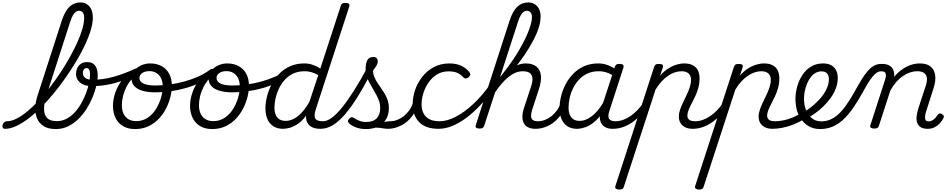

<svg xmlns="http://www.w3.org/2000/svg" viewBox="-177 -1039 7778 1574"><path d="M-135 17Q-150 17 -154.5 7.5Q-159 -2 -156 -14Q-153 -26 -143 -35.5Q-133 -45 -119 -45Q-84 -45 -42 -66Q0 -87 46 -125Q92 -163 139 -213Q186 -263 231.5 -322Q277 -381 318.5 -444Q360 -507 395.5 -570.5Q431 -634 457.5 -693Q484 -752 498.5 -803.5Q513 -855 513 -893Q513 -906 523.5 -912.5Q534 -919 548 -919Q562 -919 573 -912.5Q584 -906 584 -893Q584 -852 568.5 -797.5Q553 -743 524 -679.5Q495 -616 455 -548.5Q415 -481 368 -412.5Q321 -344 269.5 -281Q218 -218 165 -164Q112 -110 59 -69.5Q6 -29 -43 -6Q-92 17 -135 17ZM281 19Q220 19 182.5 -4Q145 -27 128 -66Q111 -105 112.5 -154.5Q114 -204 131 -256L329 -868Q355 -948 392.5 -983.5Q430 -1019 482 -1019Q514 -1019 537 -1003.5Q560 -988 572 -960.5Q584 -933 584 -893Q584 -877 573 -869.5Q562 -862 548 -862Q534 -862 523.5 -869.5Q513 -877 513 -893Q513 -912 508 -925Q503 -938 493.5 -944.5Q484 -951 470 -951Q457 -951 444 -941.5Q431 -932 420 -912.5Q409 -893 398 -859L208 -270Q195 -231 188 -191Q181 -151 186.5 -118.5Q192 -86 216 -66Q240 -46 288 -46Q331 -46 368 -65Q405 -84 435.5 -117.5Q466 -151 489 -191.5Q512 -232 528.5 -275.5Q545 -319 553 -359Q561 -399 561 -430Q561 -460 552.5 -470.5Q544 -481 532 -481Q516 -481 510.5 -493.5Q505 -506 512 -518Q519 -530 540 -530Q558 -530 573 -524.5Q588 -519 599.5 -505.5Q611 -492 617.5 -471.5Q624 -451 624 -422Q624 -385 613.5 -339Q603 -293 582.5 -243Q562 -193 532.5 -146.5Q503 -100 464.5 -62.5Q426 -25 380 -3Q334 19 281 19Z M575 -333Q535 -333 506 -346Q477 -359 461.5 -381.5Q446 -404 446 -432Q446 -456 455.5 -478.5Q465 -501 485.5 -515.5Q506 -530 540 -530Q556 -530 558.5 -518Q561 -506 553.5 -493.5Q546 -481 533 -481Q519 -481 510.5 -469.5Q502 -458 502 -441Q502 -416 521.5 -400.5Q541 -385 578 -385Q622 -385 665.5 -391Q709 -397 752.5 -409Q796 -421 841 -438Q886 -455 933 -476Q947 -482 954 -471.5Q961 -461 959.5 -447Q958 -433 947 -428Q881 -396 820 -375Q759 -354 698.5 -343.5Q638 -333 575 -333Z M931 19Q872 19 831 -5.5Q790 -30 769.5 -73.5Q749 -117 749 -172Q749 -226 769.5 -283.5Q790 -341 830 -390.5Q870 -440 928.5 -470Q987 -500 1063 -500Q1078 -500 1080.5 -491Q1083 -482 1077.5 -472.5Q1072 -463 1061 -463Q1014 -463 975.5 -444.5Q937 -426 908.5 -396Q880 -366 860.5 -328Q841 -290 831.5 -251Q822 -212 822 -177Q822 -136 836 -106.5Q850 -77 876.5 -61.5Q903 -46 939 -46Q993 -46 1034 -74Q1075 -102 1102 -146Q1129 -190 1143 -238Q1157 -286 1157 -328Q1157 -371 1142.5 -399Q1128 -427 1103.5 -441.5Q1079 -456 1048 -456Q1033 -456 1026 -465.5Q1019 -475 1020 -487.5Q1021 -500 1030 -509.5Q1039 -519 1054 -519Q1108 -519 1148 -497Q1188 -475 1210 -434Q1232 -393 1232 -335Q1232 -294 1220.5 -246.5Q1209 -199 1185.5 -152Q1162 -105 1126 -66.5Q1090 -28 1041 -4.5Q992 19 931 19Z M1097 -282Q1033 -282 989 -295.5Q945 -309 923 -334.5Q901 -360 901 -395Q901 -430 922 -458Q943 -486 978.5 -502.5Q1014 -519 1055 -519Q1070 -519 1077 -509.5Q1084 -500 1083 -487.5Q1082 -475 1073.5 -465.5Q1065 -456 1049 -456Q1011 -456 988.5 -440Q966 -424 966 -399Q966 -370 999 -354Q1032 -338 1098 -338Q1155 -338 1216 -346.5Q1277 -355 1336.5 -371.5Q1396 -388 1449.5 -412Q1503 -436 1544 -467Q1558 -479 1568.5 -472.5Q1579 -466 1580.5 -452.5Q1582 -439 1569 -428Q1524 -391 1466.5 -363Q1409 -335 1345.5 -317Q1282 -299 1219 -290.5Q1156 -282 1097 -282Z M1563 19Q1504 19 1463 -5.5Q1422 -30 1401.5 -73.5Q1381 -117 1381 -172Q1381 -226 1401.5 -283.5Q1422 -341 1462 -390.5Q1502 -440 1560.5 -470Q1619 -500 1695 -500Q1710 -500 1712.5 -491Q1715 -482 1709.5 -472.5Q1704 -463 1693 -463Q1646 -463 1607.5 -444.5Q1569 -426 1540.5 -396Q1512 -366 1492.5 -328Q1473 -290 1463.5 -251Q1454 -212 1454 -177Q1454 -136 1468 -106.5Q1482 -77 1508.5 -61.5Q1535 -46 1571 -46Q1625 -46 1666 -74Q1707 -102 1734 -146Q1761 -190 1775 -238Q1789 -286 1789 -328Q1789 -371 1774.5 -399Q1760 -427 1735.5 -441.5Q1711 -456 1680 -456Q1665 -456 1658 -465.5Q1651 -475 1652 -487.5Q1653 -500 1662 -509.5Q1671 -519 1686 -519Q1740 -519 1780 -497Q1820 -475 1842 -434Q1864 -393 1864 -335Q1864 -294 1852.5 -246.5Q1841 -199 1817.5 -152Q1794 -105 1758 -66.5Q1722 -28 1673 -4.5Q1624 19 1563 19Z M1729 -282Q1665 -282 1621 -295.5Q1577 -309 1555 -334.5Q1533 -360 1533 -395Q1533 -430 1554 -458Q1575 -486 1610.5 -502.5Q1646 -519 1687 -519Q1702 -519 1709 -509.5Q1716 -500 1715 -487.5Q1714 -475 1705.5 -465.5Q1697 -456 1681 -456Q1643 -456 1620.5 -440Q1598 -424 1598 -399Q1598 -370 1631 -354Q1664 -338 1730 -338Q1787 -338 1848 -346.5Q1909 -355 1968.5 -371.5Q2028 -388 2081.5 -412Q2135 -436 2176 -467Q2190 -479 2200.5 -472.5Q2211 -466 2212.5 -452.5Q2214 -439 2201 -428Q2156 -391 2098.5 -363Q2041 -335 1977.5 -317Q1914 -299 1851 -290.5Q1788 -282 1729 -282Z M2143 17Q2098 17 2065.5 -3Q2033 -23 2016 -61Q1999 -99 1999 -151Q1999 -195 2011 -245Q2023 -295 2047.5 -343.5Q2072 -392 2110 -432Q2148 -472 2200 -495.5Q2252 -519 2319 -519Q2353 -519 2387 -507.5Q2421 -496 2449 -477L2616 -989Q2621 -1005 2629 -1010Q2637 -1015 2653 -1015Q2678 -1015 2684.5 -1006.5Q2691 -998 2685 -982L2411 -140Q2395 -89 2408 -67Q2421 -45 2469 -45Q2480 -45 2485 -35.5Q2490 -26 2488 -14Q2486 -2 2476 7.5Q2466 17 2449 17Q2421 17 2400 11Q2379 5 2364 -7Q2349 -19 2340.5 -36.5Q2332 -54 2332 -77L2331 -89Q2298 -45 2263 -22Q2228 1 2197 9Q2166 17 2143 17ZM2165 -48Q2199 -48 2232.5 -65.5Q2266 -83 2298.5 -118.5Q2331 -154 2360 -206L2432 -423Q2401 -441 2374 -448Q2347 -455 2321 -455Q2267 -455 2226 -435.5Q2185 -416 2156 -383Q2127 -350 2108.5 -310.5Q2090 -271 2081.5 -231Q2073 -191 2073 -158Q2073 -123 2083 -98.5Q2093 -74 2113.5 -61Q2134 -48 2165 -48Z M2451 17Q2435 17 2430.5 7.5Q2426 -2 2430 -14Q2434 -26 2444.5 -35.5Q2455 -45 2471 -45Q2503 -45 2541 -72Q2579 -99 2624.5 -154.5Q2670 -210 2723.5 -294Q2777 -378 2838 -492Q2845 -503 2857 -501.5Q2869 -500 2877.5 -491Q2886 -482 2879 -468Q2815 -343 2758.5 -251.5Q2702 -160 2650.5 -100.5Q2599 -41 2550 -12Q2501 17 2451 17Z M3003 17Q2984 17 2962 13Q2940 9 2913 7.5Q2886 6 2849 12L2883 -15Q2914 -26 2940 -32.5Q2966 -39 2986.5 -42Q3007 -45 3023 -45Q3032 -45 3035 -35.5Q3038 -26 3034.5 -14Q3031 -2 3023 7.5Q3015 17 3003 17ZM2823 19Q2775 19 2739 4.5Q2703 -10 2684 -29Q2676 -36 2675.5 -45.5Q2675 -55 2687 -67Q2697 -78 2705.5 -78.5Q2714 -79 2726 -71Q2742 -60 2767.5 -49.5Q2793 -39 2824 -39Q2882 -39 2911 -69Q2940 -99 2940 -155Q2940 -182 2931.5 -208Q2923 -234 2909 -259.5Q2895 -285 2880 -311Q2865 -337 2851 -363Q2837 -389 2828.5 -414.5Q2820 -440 2820 -467Q2820 -518 2834 -545Q2848 -572 2884 -572Q2903 -572 2911.5 -561Q2920 -550 2920 -537Q2920 -522 2912 -506Q2904 -490 2880 -459Q2882 -433 2891.5 -409Q2901 -385 2916 -362Q2931 -339 2947.5 -315.5Q2964 -292 2978.5 -267Q2993 -242 3002 -214.5Q3011 -187 3011 -155Q3011 -72 2959 -26.5Q2907 19 2823 19Z M3001 17Q2988 17 2983 7.5Q2978 -2 2980.5 -14Q2983 -26 2993 -35.5Q3003 -45 3021 -45Q3050 -45 3078 -55.5Q3106 -66 3131 -85.5Q3156 -105 3175.5 -131Q3195 -157 3206 -189Q3211 -202 3221.5 -202Q3232 -202 3240 -194Q3248 -186 3245 -173Q3233 -133 3209.5 -98Q3186 -63 3153.5 -37.5Q3121 -12 3082 2.5Q3043 17 3001 17Z M3419 17Q3311 17 3258.5 -38.5Q3206 -94 3206 -184Q3206 -244 3226.5 -303Q3247 -362 3286 -411Q3325 -460 3381 -489.5Q3437 -519 3507 -519Q3564 -519 3605 -499.5Q3646 -480 3671 -447Q3681 -434 3677.5 -424Q3674 -414 3664 -405Q3652 -396 3641 -395.5Q3630 -395 3620 -406Q3601 -428 3573.5 -441Q3546 -454 3499 -454Q3447 -454 3406 -429Q3365 -404 3336.5 -363Q3308 -322 3293.5 -274.5Q3279 -227 3279 -181Q3279 -145 3293 -114Q3307 -83 3339.5 -64Q3372 -45 3427 -45Q3439 -45 3444 -36Q3449 -27 3447.5 -14.5Q3446 -2 3438.5 7.5Q3431 17 3419 17Z M3419 17Q3406 17 3401 7.5Q3396 -2 3397 -14.5Q3398 -27 3406 -36Q3414 -45 3427 -45Q3490 -45 3561.5 -83Q3633 -121 3703.5 -187Q3774 -253 3833 -336Q3842 -349 3852.5 -344.5Q3863 -340 3868 -327.5Q3873 -315 3865 -305Q3816 -236 3761 -177Q3706 -118 3648 -74.5Q3590 -31 3532 -7Q3474 17 3419 17Z M4212 17Q4179 17 4155 6Q4131 -5 4118.5 -27Q4106 -49 4105.5 -80Q4105 -111 4118 -151L4180 -341Q4191 -377 4187.5 -402.5Q4184 -428 4164.5 -441.5Q4145 -455 4109 -455Q4077 -455 4047 -442Q4017 -429 3988.5 -405.5Q3960 -382 3932.5 -349.5Q3905 -317 3878 -277L3861 -312Q3902 -366 3937.5 -405.5Q3973 -445 4005.5 -470Q4038 -495 4069.5 -507Q4101 -519 4133 -519Q4189 -519 4220 -493.5Q4251 -468 4257 -422Q4263 -376 4242 -312L4186 -140Q4170 -89 4181 -67Q4192 -45 4232 -45Q4244 -45 4248.5 -35.5Q4253 -26 4251 -14Q4249 -2 4239 7.5Q4229 17 4212 17ZM3753 15Q3739 15 3728.5 9Q3718 3 3723 -12L4000 -868Q4026 -948 4063.5 -983.5Q4101 -1019 4154 -1019Q4184 -1019 4207 -1004.5Q4230 -990 4242.5 -964Q4255 -938 4255 -903Q4255 -873 4246.5 -837Q4238 -801 4220.5 -761Q4203 -721 4178.5 -678Q4154 -635 4124 -590Q4094 -545 4057 -499.5Q4020 -454 3979 -408Q3938 -362 3893 -317L3792 -7Q3789 4 3780 9.5Q3771 15 3753 15ZM3922 -405Q3958 -451 3992 -497Q4026 -543 4055 -589.5Q4084 -636 4108 -681Q4132 -726 4148.5 -765.5Q4165 -805 4174.5 -839Q4184 -873 4184 -899Q4184 -916 4178.5 -927.5Q4173 -939 4164 -945Q4155 -951 4142 -951Q4128 -951 4115.5 -942Q4103 -933 4091.5 -913Q4080 -893 4069 -859Z M4212 17Q4199 17 4194 7.5Q4189 -2 4191.5 -14Q4194 -26 4204 -35.5Q4214 -45 4232 -45Q4261 -45 4289 -55.5Q4317 -66 4342 -85.5Q4367 -105 4386.5 -131Q4406 -157 4417 -189Q4422 -202 4432.5 -202Q4443 -202 4451 -194Q4459 -186 4456 -173Q4444 -133 4420.5 -98Q4397 -63 4364.5 -37.5Q4332 -12 4293 2.5Q4254 17 4212 17Z M4553 17Q4508 17 4476 -3Q4444 -23 4427 -61Q4410 -99 4410 -151Q4410 -195 4421.5 -245Q4433 -295 4457.5 -343.5Q4482 -392 4520 -432Q4558 -472 4610 -495.5Q4662 -519 4729 -519Q4771 -519 4810.5 -503Q4850 -487 4882 -462L4870 -405Q4830 -434 4797 -444.5Q4764 -455 4732 -455Q4678 -455 4637 -435.5Q4596 -416 4566.5 -383Q4537 -350 4518.5 -310.5Q4500 -271 4492 -231Q4484 -191 4484 -158Q4484 -123 4494 -98.5Q4504 -74 4524 -61Q4544 -48 4575 -48Q4609 -48 4644 -66.5Q4679 -85 4713 -122Q4747 -159 4777 -214L4791 -171Q4753 -92 4709 -51.5Q4665 -11 4624 3Q4583 17 4553 17ZM4845 17Q4813 17 4789.5 6Q4766 -5 4753.5 -26.5Q4741 -48 4740 -77.5Q4739 -107 4750 -144L4863 -489Q4868 -505 4876 -510Q4884 -515 4900 -515Q4925 -515 4931.5 -506.5Q4938 -498 4933 -482L4820 -134Q4803 -85 4816.5 -65Q4830 -45 4866 -45Q4877 -45 4882 -35.5Q4887 -26 4885 -14Q4883 -2 4873 7.5Q4863 17 4845 17Z M4847 17Q4834 17 4829 7.5Q4824 -2 4826.5 -14Q4829 -26 4839 -35.5Q4849 -45 4867 -45Q4899 -45 4930.5 -56Q4962 -67 4991.5 -87.5Q5021 -108 5047.5 -135Q5074 -162 5095 -194Q5103 -206 5113 -205Q5123 -204 5128 -195.5Q5133 -187 5128 -176Q5107 -136 5077 -100.5Q5047 -65 5010.5 -39Q4974 -13 4932.5 2Q4891 17 4847 17Z M4898 515Q4884 515 4873.5 508Q4863 501 4868 486L5185 -489Q5191 -505 5198.5 -510Q5206 -515 5223 -515Q5247 -515 5254.5 -507.5Q5262 -500 5256 -484L5235 -419Q5266 -455 5299.5 -476.5Q5333 -498 5367 -508.5Q5401 -519 5432 -519Q5475 -519 5503 -504Q5531 -489 5544.5 -462Q5558 -435 5558 -396Q5558 -356 5548 -319.5Q5538 -283 5523 -251Q5508 -219 5493 -190.5Q5478 -162 5468 -137Q5458 -112 5458 -91Q5458 -69 5473.5 -57Q5489 -45 5521 -45Q5533 -45 5538 -35.5Q5543 -26 5540.5 -14Q5538 -2 5528 7.5Q5518 17 5501 17Q5448 17 5418 -10.5Q5388 -38 5388 -82Q5388 -110 5398 -139.5Q5408 -169 5423 -200Q5438 -231 5453 -262.5Q5468 -294 5478 -325Q5488 -356 5488 -386Q5488 -418 5468 -436.5Q5448 -455 5410 -455Q5383 -455 5354.5 -445.5Q5326 -436 5298 -416.5Q5270 -397 5244.5 -369Q5219 -341 5197 -304L4937 493Q4934 504 4925.5 509.5Q4917 515 4898 515Z M5501 17Q5488 17 5483 7.5Q5478 -2 5480.5 -14Q5483 -26 5493 -35.5Q5503 -45 5521 -45Q5553 -45 5584.5 -56Q5616 -67 5645.5 -87.5Q5675 -108 5701.5 -135Q5728 -162 5749 -194Q5757 -206 5767 -205Q5777 -204 5782 -195.5Q5787 -187 5782 -176Q5761 -136 5731 -100.5Q5701 -65 5664.5 -39Q5628 -13 5586.5 2Q5545 17 5501 17Z M5552 515Q5538 515 5527.5 508Q5517 501 5522 486L5839 -489Q5845 -505 5852.5 -510Q5860 -515 5877 -515Q5901 -515 5908.5 -507.5Q5916 -500 5910 -484L5889 -419Q5920 -455 5953.5 -476.5Q5987 -498 6021 -508.5Q6055 -519 6086 -519Q6129 -519 6157 -504Q6185 -489 6198.5 -462Q6212 -435 6212 -396Q6212 -356 6202 -319.5Q6192 -283 6177 -251Q6162 -219 6147 -190.5Q6132 -162 6122 -137Q6112 -112 6112 -91Q6112 -69 6127.5 -57Q6143 -45 6175 -45Q6187 -45 6192 -35.5Q6197 -26 6194.5 -14Q6192 -2 6182 7.5Q6172 17 6155 17Q6102 17 6072 -10.5Q6042 -38 6042 -82Q6042 -110 6052 -139.5Q6062 -169 6077 -200Q6092 -231 6107 -262.5Q6122 -294 6132 -325Q6142 -356 6142 -386Q6142 -418 6122 -436.5Q6102 -455 6064 -455Q6037 -455 6008.5 -445.5Q5980 -436 5952 -416.5Q5924 -397 5898.5 -369Q5873 -341 5851 -304L5591 493Q5588 504 5579.5 509.5Q5571 515 5552 515Z M6155 17Q6139 17 6134.5 7.5Q6130 -2 6134 -14Q6138 -26 6148.5 -35.5Q6159 -45 6175 -45Q6226 -45 6282.5 -62Q6339 -79 6390 -112Q6399 -118 6407.5 -113.5Q6416 -109 6421.5 -99Q6427 -89 6426.5 -79Q6426 -69 6418 -64Q6373 -36 6327 -18Q6281 0 6237 8.5Q6193 17 6155 17Z M6387 -105Q6427 -126 6463 -153.5Q6499 -181 6528 -211Q6553 -236 6573.5 -265Q6594 -294 6606 -326Q6618 -358 6618 -389Q6618 -421 6603 -437.5Q6588 -454 6555 -454Q6543 -454 6537.5 -464Q6532 -474 6533.5 -487Q6535 -500 6544 -509.5Q6553 -519 6570 -519Q6613 -519 6639.5 -503Q6666 -487 6678.5 -460.5Q6691 -434 6691 -401Q6691 -358 6676 -317Q6661 -276 6634.5 -238.5Q6608 -201 6574 -168Q6540 -134 6498.5 -105.5Q6457 -77 6413 -53Z M6546 19Q6508 19 6476 6.5Q6444 -6 6420 -28.5Q6396 -51 6378.5 -81.5Q6361 -112 6352.5 -148.5Q6344 -185 6344 -225Q6344 -278 6358.5 -330Q6373 -382 6401.5 -425Q6430 -468 6472.5 -493.5Q6515 -519 6571 -519Q6580 -519 6583 -509.5Q6586 -500 6583 -487Q6580 -474 6573 -464Q6566 -454 6557 -454Q6531 -454 6508.5 -441Q6486 -428 6468.5 -405Q6451 -382 6439 -353Q6427 -324 6420.5 -292Q6414 -260 6414 -229Q6414 -192 6423.5 -158Q6433 -124 6451.5 -98.5Q6470 -73 6496 -58.5Q6522 -44 6556 -44Q6603 -44 6643 -65Q6683 -86 6718 -124.5Q6753 -163 6787.5 -218Q6822 -273 6859 -341Q6890 -396 6915 -430Q6940 -464 6962 -482.5Q6984 -501 7004.5 -508Q7025 -515 7047 -515Q7060 -515 7066 -505.5Q7072 -496 7070.5 -484Q7069 -472 7061.5 -463Q7054 -454 7041 -454Q7026 -454 7010 -443Q6994 -432 6976.5 -411Q6959 -390 6939.5 -358.5Q6920 -327 6898 -286Q6855 -208 6814.5 -150.5Q6774 -93 6732.5 -55.5Q6691 -18 6645 0.5Q6599 19 6546 19Z M6988 15Q6975 15 6964 9Q6953 3 6958 -12L7079 -386Q7090 -420 7083.5 -437Q7077 -454 7053 -454Q7041 -454 7035.5 -463Q7030 -472 7030.5 -484Q7031 -496 7038.5 -505.5Q7046 -515 7058 -515Q7082 -515 7101 -508Q7120 -501 7132 -488Q7144 -475 7149.5 -456.5Q7155 -438 7154 -415L7153 -409Q7177 -438 7203 -458.5Q7229 -479 7256.5 -493Q7284 -507 7311 -513Q7338 -519 7364 -519Q7421 -519 7452 -493.5Q7483 -468 7489.5 -422Q7496 -376 7475 -312L7413 -118Q7408 -99 7406.5 -82Q7405 -65 7411.5 -54.5Q7418 -44 7436 -44Q7452 -44 7466 -52Q7480 -60 7491 -72.5Q7502 -85 7509 -96Q7514 -104 7523 -108Q7532 -112 7546 -103Q7560 -95 7560.5 -85.5Q7561 -76 7555 -66Q7545 -47 7527 -27.5Q7509 -8 7484.5 4.5Q7460 17 7429 17Q7392 17 7371 4Q7350 -9 7342 -32Q7334 -55 7337.5 -86Q7341 -117 7352 -152L7414 -341Q7425 -377 7421 -402.5Q7417 -428 7397.5 -441.5Q7378 -455 7342 -455Q7313 -455 7283 -445Q7253 -435 7224 -415Q7195 -395 7169.5 -365.5Q7144 -336 7122 -297L7028 -7Q7025 4 7016.5 9.5Q7008 15 6988 15Z"/></svg>

Font: Playwrite RO Light
Style: Regular
Weight: 300
Version: Version 1.002